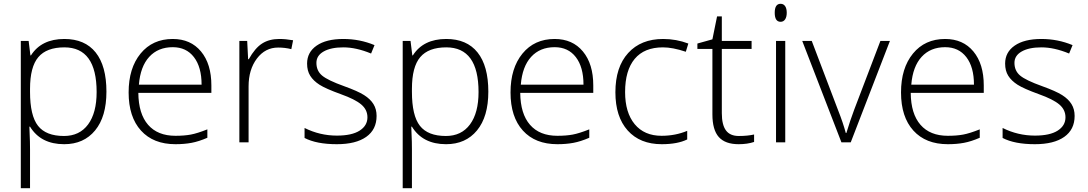

<svg xmlns="http://www.w3.org/2000/svg" viewBox="-20 -745 5693 1005"><path d="M315.9 9.8Q193.4 9.8 137.2 -82H133.8L135.3 -41Q137.2 -4.9 137.2 38.1V240.2H88.9V-530.8H129.9L139.2 -455.1H142.1Q196.8 -541 316.9 -541Q424.3 -541 480.7 -470.5Q537.1 -399.9 537.1 -265.1Q537.1 -134.3 477.8 -62.3Q418.5 9.8 315.9 9.8ZM314.9 -33.2Q396.5 -33.2 441.2 -93.8Q485.8 -154.3 485.8 -263.2Q485.8 -497.1 316.9 -497.1Q224.1 -497.1 180.7 -446Q137.2 -395 137.2 -279.8V-264.2Q137.2 -139.6 179 -86.4Q220.7 -33.2 314.9 -33.2Z M898.4 9.8Q782.7 9.8 718 -61.5Q653.3 -132.8 653.3 -261.2Q653.3 -388.2 715.8 -464.6Q778.3 -541 884.3 -541Q978 -541 1032.2 -475.6Q1086.4 -410.2 1086.4 -297.9V-258.8H704.1Q705.1 -149.4 755.1 -91.8Q805.2 -34.2 898.4 -34.2Q943.8 -34.2 978.3 -40.5Q1012.7 -46.9 1065.4 -67.9V-23.9Q1020.5 -4.4 982.4 2.7Q944.3 9.8 898.4 9.8ZM884.3 -498Q807.6 -498 761.2 -447.5Q714.8 -397 707 -301.8H1035.2Q1035.2 -394 995.1 -446Q955.1 -498 884.3 -498Z M1441.9 -541Q1475.6 -541 1514.2 -534.2L1504.9 -487.8Q1471.7 -496.1 1436 -496.1Q1368.2 -496.1 1324.7 -438.5Q1281.2 -380.9 1281.2 -293V0H1232.9V-530.8H1273.9L1278.8 -435.1H1282.2Q1314.9 -493.7 1352.1 -517.3Q1389.2 -541 1441.9 -541Z M1951.2 -138.2Q1951.2 -66.9 1897 -28.6Q1842.8 9.8 1743.2 9.8Q1636.7 9.8 1574.2 -22.9V-75.2Q1654.3 -35.2 1743.2 -35.2Q1821.8 -35.2 1862.5 -61.3Q1903.3 -87.4 1903.3 -130.9Q1903.3 -170.9 1870.8 -198.2Q1838.4 -225.6 1764.2 -252Q1684.6 -280.8 1652.3 -301.5Q1620.1 -322.3 1603.8 -348.4Q1587.4 -374.5 1587.4 -412.1Q1587.4 -471.7 1637.5 -506.3Q1687.5 -541 1777.3 -541Q1863.3 -541 1940.4 -508.8L1922.4 -464.8Q1844.2 -497.1 1777.3 -497.1Q1712.4 -497.1 1674.3 -475.6Q1636.2 -454.1 1636.2 -416Q1636.2 -374.5 1665.8 -349.6Q1695.3 -324.7 1781.2 -293.9Q1853 -268.1 1885.7 -247.3Q1918.5 -226.6 1934.8 -200.2Q1951.2 -173.8 1951.2 -138.2Z M2314.9 9.8Q2192.4 9.8 2136.2 -82H2132.8L2134.3 -41Q2136.2 -4.9 2136.2 38.1V240.2H2087.9V-530.8H2128.9L2138.2 -455.1H2141.1Q2195.8 -541 2315.9 -541Q2423.3 -541 2479.7 -470.5Q2536.1 -399.9 2536.1 -265.1Q2536.1 -134.3 2476.8 -62.3Q2417.5 9.8 2314.9 9.8ZM2314 -33.2Q2395.5 -33.2 2440.2 -93.8Q2484.9 -154.3 2484.9 -263.2Q2484.9 -497.1 2315.9 -497.1Q2223.1 -497.1 2179.7 -446Q2136.2 -395 2136.2 -279.8V-264.2Q2136.2 -139.6 2178 -86.4Q2219.7 -33.2 2314 -33.2Z M2897.5 9.8Q2781.7 9.8 2717 -61.5Q2652.3 -132.8 2652.3 -261.2Q2652.3 -388.2 2714.8 -464.6Q2777.3 -541 2883.3 -541Q2977.1 -541 3031.2 -475.6Q3085.4 -410.2 3085.4 -297.9V-258.8H2703.1Q2704.1 -149.4 2754.2 -91.8Q2804.2 -34.2 2897.5 -34.2Q2942.9 -34.2 2977.3 -40.5Q3011.7 -46.9 3064.5 -67.9V-23.9Q3019.5 -4.4 2981.4 2.7Q2943.4 9.8 2897.5 9.8ZM2883.3 -498Q2806.6 -498 2760.3 -447.5Q2713.9 -397 2706.1 -301.8H3034.2Q3034.2 -394 2994.1 -446Q2954.1 -498 2883.3 -498Z M3443.8 9.8Q3330.1 9.8 3265.6 -62Q3201.2 -133.8 3201.2 -262.2Q3201.2 -394 3268.1 -467.5Q3335 -541 3451.2 -541Q3520 -541 3583 -517.1L3569.8 -474.1Q3501 -497.1 3450.2 -497.1Q3352.5 -497.1 3302.2 -436.8Q3252 -376.5 3252 -263.2Q3252 -155.8 3302.2 -95Q3352.5 -34.2 3442.9 -34.2Q3515.1 -34.2 3577.1 -60.1V-15.1Q3526.4 9.8 3443.8 9.8Z M3847.2 -33.2Q3893.1 -33.2 3927.2 -41V-2Q3892.1 9.8 3846.2 9.8Q3775.9 9.8 3742.4 -27.8Q3709 -65.4 3709 -146V-488.8H3630.4V-517.1L3709 -539.1L3733.4 -659.2H3758.3V-530.8H3914.1V-488.8H3758.3V-152.8Q3758.3 -91.8 3779.8 -62.5Q3801.3 -33.2 3847.2 -33.2Z M4090.3 0H4042V-530.8H4090.3ZM4035.2 -678.2Q4035.2 -725.1 4065.9 -725.1Q4081.1 -725.1 4089.6 -712.9Q4098.1 -700.7 4098.1 -678.2Q4098.1 -656.2 4089.6 -643.6Q4081.1 -630.9 4065.9 -630.9Q4035.2 -630.9 4035.2 -678.2Z M4384.3 0 4179.2 -530.8H4229L4366.2 -169.9Q4393.6 -100.6 4407.2 -48.8H4410.2Q4430.2 -115.2 4451.2 -170.9L4588.4 -530.8H4638.2L4433.1 0Z M4941.4 9.8Q4825.7 9.8 4761 -61.5Q4696.3 -132.8 4696.3 -261.2Q4696.3 -388.2 4758.8 -464.6Q4821.3 -541 4927.2 -541Q5021 -541 5075.2 -475.6Q5129.4 -410.2 5129.4 -297.9V-258.8H4747.1Q4748 -149.4 4798.1 -91.8Q4848.1 -34.2 4941.4 -34.2Q4986.8 -34.2 5021.2 -40.5Q5055.7 -46.9 5108.4 -67.9V-23.9Q5063.5 -4.4 5025.4 2.7Q4987.3 9.8 4941.4 9.8ZM4927.2 -498Q4850.6 -498 4804.2 -447.5Q4757.8 -397 4750 -301.8H5078.1Q5078.1 -394 5038.1 -446Q4998 -498 4927.2 -498Z M5605 -138.2Q5605 -66.9 5550.8 -28.6Q5496.6 9.8 5397 9.8Q5290.5 9.8 5228 -22.9V-75.2Q5308.1 -35.2 5397 -35.2Q5475.6 -35.2 5516.4 -61.3Q5557.1 -87.4 5557.1 -130.9Q5557.1 -170.9 5524.7 -198.2Q5492.2 -225.6 5418 -252Q5338.4 -280.8 5306.2 -301.5Q5273.9 -322.3 5257.6 -348.4Q5241.2 -374.5 5241.2 -412.1Q5241.2 -471.7 5291.3 -506.3Q5341.3 -541 5431.2 -541Q5517.1 -541 5594.2 -508.8L5576.2 -464.8Q5498 -497.1 5431.2 -497.1Q5366.2 -497.1 5328.1 -475.6Q5290 -454.1 5290 -416Q5290 -374.5 5319.6 -349.6Q5349.1 -324.7 5435.1 -293.9Q5506.8 -268.1 5539.6 -247.3Q5572.3 -226.6 5588.6 -200.2Q5605 -173.8 5605 -138.2Z"/></svg>

Font: TypoPRO Open Sans
Style: Regular
Weight: 300
Foundry: Ascender Corporation
Version: Version 1.10